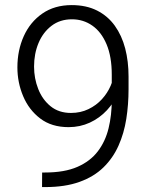

<svg xmlns="http://www.w3.org/2000/svg" viewBox="-20 -741 597 765"><path d="M159.7 -53.7Q237.3 -53.7 288.6 -76.2Q339.8 -98.6 369.9 -138.2Q399.9 -177.7 412.6 -230Q425.3 -282.2 425.3 -341.8V-443.4Q425.3 -515.6 404.5 -564.7Q383.8 -613.8 347.9 -638.9Q312 -664.1 266.6 -664.1Q219.2 -664.1 185.3 -638.2Q151.4 -612.3 133.5 -569.6Q115.7 -526.9 115.7 -475.6Q115.7 -428.7 132.3 -386.5Q148.9 -344.2 181.6 -317.6Q214.4 -291 262.7 -291Q301.3 -291 332.5 -306.2Q363.8 -321.3 386 -345.7Q408.2 -370.1 420.9 -399.4Q433.6 -428.7 435.1 -457L468.3 -457.5Q468.3 -413.6 451.9 -373.5Q435.5 -333.5 406.2 -302Q377 -270.5 337.9 -252.4Q298.8 -234.4 253.4 -234.4Q185.5 -234.4 140.4 -268.8Q95.2 -303.2 72.3 -357.7Q49.3 -412.1 49.3 -472.7Q49.3 -540.5 74.7 -596.9Q100.1 -653.3 148.7 -687Q197.3 -720.7 265.6 -720.7Q323.7 -720.7 366.7 -699Q409.7 -677.2 437.5 -638.4Q465.3 -599.6 478.8 -548.1Q492.2 -496.6 492.2 -436V-385.7Q492.2 -324.7 483.2 -267.1Q474.1 -209.5 452.1 -160.4Q430.2 -111.3 392.3 -74.2Q354.5 -37.1 297.1 -16.4Q239.7 4.4 159.7 4.4H147.5L147.9 -53.7Z"/></svg>

Font: Heebo Light
Style: Regular
Weight: 300
Designer: Oded Ezer
Foundry: Ezer Type House
Version: Version 3.100